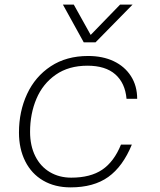

<svg xmlns="http://www.w3.org/2000/svg" viewBox="-20 -798 690 830"><path d="M62 -225Q62 -316 97 -391.5Q132 -467 199.5 -511.5Q267 -556 361 -556Q424 -556 471.5 -533.5Q519 -511 546 -469Q573 -427 573 -371H527Q521 -439 478.5 -476.5Q436 -514 358 -514Q277 -514 221 -475Q165 -436 137.5 -371Q110 -306 110 -228Q110 -168 132.5 -123Q155 -78 195.5 -54Q236 -30 288 -30Q371 -30 422 -64.5Q473 -99 503 -173H550Q511 -78 448 -33Q385 12 285 12Q217 12 166.5 -17.5Q116 -47 89 -101Q62 -155 62 -225ZM299 -778 372 -647 499 -778H553L393 -615H342L252 -778Z"/></svg>

Font: Azeret Mono Thin
Style: Italic
Weight: 100
Italic angle: -12°
Designer: Martin Vácha
Foundry: Displaay
Version: Version 1.000; Glyphs 3.0.3, build 3074